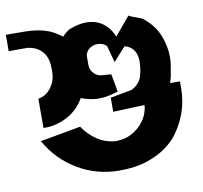

<svg xmlns="http://www.w3.org/2000/svg" viewBox="-107 -632 795 752"><g transform="rotate(-10 290.0 -256.5)"><path d="M564 -259H603V-230Q603 -212 599 -184.5Q595 -157 583.5 -127Q572 -97 551.5 -66Q531 -35 498.5 -11Q466 13 419.5 28.5Q373 44 310 44Q219 44 143.5 -1.5Q68 -47 26 -123L187 -152Q209 -119 241.5 -97Q274 -75 316 -72Q353 -73 378.5 -87Q404 -101 420 -120Q436 -139 443 -158.5Q450 -178 450 -192L325 -187V-243L411 -259Q443 -276 452 -304.5Q461 -333 461 -368Q459 -398 445.5 -413Q432 -428 413 -432L364 -378L346 -445Q331 -459 309 -459Q293 -459 279 -449.5Q265 -440 261 -422V-383Q261 -366 273.5 -352Q286 -338 303 -336L343 -333L356 -262L354 -261L345 -259Q333 -255 315.5 -251.5Q298 -248 279 -248Q268 -248 257 -249.5Q246 -251 236.5 -253.5Q227 -256 220.5 -258Q214 -260 213 -261H211Q210 -262 209 -262Q183 -217 140 -194.5Q97 -172 53 -172H45V-288Q51 -289 63 -293.5Q75 -298 87 -309.5Q99 -321 108 -340Q117 -359 117 -388Q117 -400 115.5 -416Q114 -432 106.5 -447.5Q99 -463 82.5 -475.5Q66 -488 37 -492H-37V-557H-13Q17 -557 42 -556.5Q67 -556 89 -552.5Q111 -549 130.5 -541.5Q150 -534 169 -521L183 -511Q188 -517 196 -523.5Q204 -530 210 -534L212 -535Q213 -535 214 -536L224 -539Q234 -543 249 -546.5Q264 -550 282 -550Q296 -550 311 -546.5Q326 -543 340 -534.5Q354 -526 366.5 -511.5Q379 -497 388 -475L449 -548Q451 -546 458 -543Q465 -540 473.5 -537Q482 -534 490 -531Q498 -528 502 -526Q546 -491 563.5 -447Q581 -403 581 -361Q581 -353 580.5 -345.5Q580 -338 579 -331L571 -284Z"/></g></svg>

Font: Shorif Bongobondhu ANSI V1
Style: Regular
Weight: 400
Designer: Shorif Uddin Shishir, Shorif art & Design, e-mail : shorifart@gmail.com, facebook : Shorif2001
Foundry: Lipighor Font Foundry
Version: Designed by Shorif Uddin Shishir | Developed by Niladri Shek